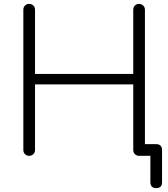

<svg xmlns="http://www.w3.org/2000/svg" viewBox="-20 -801 865 987"><path d="M130 0Q117 0 108.5 -8.5Q100 -17 100 -30V-751Q100 -764 108.5 -772.5Q117 -781 130 -781Q143 -781 151.5 -772.5Q160 -764 160 -751V-421H665V-751Q665 -764 673.5 -772.5Q682 -781 695 -781Q707 -781 716 -772.5Q725 -764 725 -751V-30Q725 -17 716 -8.5Q707 0 695 0Q682 0 673.5 -8.5Q665 -17 665 -30V-367H160V-30Q160 -17 151.5 -8.5Q143 0 130 0ZM783 166Q769 166 761 158.5Q753 151 753 136V0H693V-60H783Q798 -60 805.5 -52Q813 -44 813 -30V136Q813 151 805.5 158.5Q798 166 783 166Z"/></svg>

Font: ComfortaaLight
Style: Regular
Weight: 300
Designer: Johan Aakerlund
Foundry: Johan Aakerlund
Version: Version 3.104; ttfautohint (v1.8.1.43-b0c9)